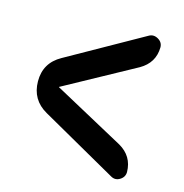

<svg xmlns="http://www.w3.org/2000/svg" viewBox="-86 -645 672 701"><g transform="rotate(15 250.0 -294.5)"><path d="M391.6 -441.4 126 -295.9Q125 -295.9 125 -294.9Q125 -293.9 126 -293.9L391.6 -149.4Q444.3 -119.1 445.3 -59.6Q445.3 -40 427.7 -29.3Q410.2 -18.6 392.6 -29.3L106.4 -191.4Q45.9 -225.6 45.4 -295.4Q44.9 -365.2 106.4 -399.4L392.6 -560.5Q409.2 -570.3 427.2 -560.1Q445.3 -549.8 445.3 -530.3Q444.3 -471.7 391.6 -441.4Z"/></g></svg>

Font: Rounded-X Mgen+ 1m bold
Style: Bold
Weight: 700
Designer: [Source Han Sans]
Ryoko NISHIZUKA  (kana & ideographs); Paul D. Hunt (Latin, Greek & Cyrillic); Wenlong ZHANG  (bopomofo
Version: Version 1.059.20150602